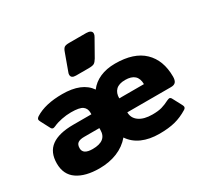

<svg xmlns="http://www.w3.org/2000/svg" viewBox="-155 -955 1241 1179"><g transform="rotate(-30 465.5 -365.5)"><path d="M361 -576Q361 -584 364 -591L408 -712Q415 -732 424.5 -739Q434 -746 460 -746H580Q598 -746 608.5 -739.5Q619 -733 619 -721Q619 -710 612 -699L547 -584Q535 -564 524 -557.5Q513 -551 484 -551H395Q361 -551 361 -576ZM23 -142Q23 -222 75 -260Q127 -298 230 -298H358V-309Q358 -339 337 -355Q316 -371 255 -371Q222 -371 187.5 -364Q153 -357 130 -346Q118 -341 113 -341Q103 -341 97 -354L64 -417Q59 -427 59 -432Q59 -441 72 -450Q143 -495 264 -495Q403 -495 457 -416Q485 -454 531.5 -474.5Q578 -495 639 -495Q772 -495 840 -429.5Q908 -364 908 -248Q908 -222 898 -210Q888 -198 865 -198H555Q555 -157 589 -133Q623 -109 683 -109Q724 -109 750 -116.5Q776 -124 805 -139Q817 -144 821 -144Q830 -144 836 -132L870 -68Q875 -58 875 -53Q875 -43 863 -36Q819 -9 773 3Q727 15 661 15Q591 15 539 -8Q487 -31 457 -76Q419 -31 362.5 -8Q306 15 236 15Q137 15 80 -24Q23 -63 23 -142ZM730 -297Q730 -377 642 -377Q598 -377 576.5 -356Q555 -335 555 -297ZM358 -187V-200H250Q220 -200 205.5 -189.5Q191 -179 191 -153Q191 -109 259 -109Q358 -109 358 -187Z"/></g></svg>

Font: Mitr SemiBold
Style: Regular
Weight: 600
Designer: Thanarat Vachiruckul
Foundry: Cadson Demak
Version: Version 1.003